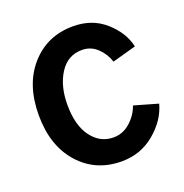

<svg xmlns="http://www.w3.org/2000/svg" viewBox="-112 -681 765 800"><g transform="rotate(-20 271.0 -281.5)"><path d="M35.2 -281.2Q35.2 -417 107.9 -499Q180.7 -581.1 295.9 -581.1Q379.9 -581.1 437.5 -530.3Q495.1 -479.5 509.8 -414.1L404.3 -384.8Q392.6 -421.9 364.3 -448.7Q335.9 -475.6 296.9 -475.6Q233.4 -475.6 197.8 -419.9Q162.1 -364.3 162.1 -281.2Q162.1 -189.5 200.2 -138.7Q238.3 -87.9 296.9 -87.9Q339.8 -87.9 372.6 -117.7Q405.3 -147.5 418 -185.5L523.4 -155.3Q504.9 -86.9 442.4 -34.7Q379.9 17.6 295.9 17.6Q180.7 17.6 107.9 -64Q35.2 -145.5 35.2 -281.2Z"/></g></svg>

Font: Gothic A1
Style: Bold
Weight: 700
Version: Version 2.50